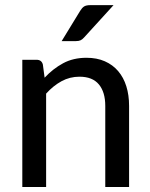

<svg xmlns="http://www.w3.org/2000/svg" viewBox="-20 -746 599 766"><path d="M69 0ZM69 0V-507.5H126Q146 -507.5 151 -488.5L158 -436Q191 -471.5 231.5 -493.5Q272 -515.5 325 -515.5Q366.5 -515.5 398.2 -501.5Q430 -487.5 451.5 -462.2Q473 -437 484 -401.8Q495 -366.5 495 -323.5V0H400V-323.5Q400 -378.5 374.5 -409.2Q349 -440 297 -440Q258.5 -440 225.5 -422Q192.5 -404 164 -372.5V0ZM433 -725.5 315.5 -596.5Q308.5 -588.5 301.2 -585.2Q294 -582 283 -582H226L300 -703Q307 -714.5 315.2 -720Q323.5 -725.5 340.5 -725.5Z"/></svg>

Font: Lato Medium
Style: Regular
Weight: 500
Designer: Lukasz Dziedzic
Foundry: tyPoland Lukasz Dziedzic
Version: Version 2.006; 2014-01-15